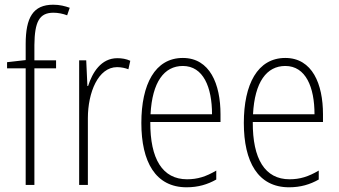

<svg xmlns="http://www.w3.org/2000/svg" viewBox="-20 -785 1440 815"><path d="M218 -495V-529H126V-594C127 -693 147 -731 207 -731C226 -731 247 -727 265 -720L276 -752C256 -759 234 -765 206 -765C120 -765 89 -710 89 -598V-530L10 -521V-495H89V0H126V-495Z M478 -538C409 -538 372 -477 354 -420H351L346 -529H316V0H353V-283C353 -393 397 -500 477 -500C495 -500 512 -496 525 -491L533 -527C516 -535 497 -538 478 -538Z M756 -539C638 -539 580 -427 580 -263C580 -98 640 10 772 10C821 10 861 -2 898 -23V-61C854 -35 818 -24 774 -24C670 -24 617 -110 618 -267H916V-300C916 -428 871 -539 756 -539ZM756 -505C843 -505 880 -415 880 -300H619C626 -437 677 -505 756 -505Z M1191 -539C1073 -539 1015 -427 1015 -263C1015 -98 1075 10 1207 10C1256 10 1296 -2 1333 -23V-61C1289 -35 1253 -24 1209 -24C1105 -24 1052 -110 1053 -267H1351V-300C1351 -428 1306 -539 1191 -539ZM1191 -505C1278 -505 1315 -415 1315 -300H1054C1061 -437 1112 -505 1191 -505Z"/></svg>

Font: Noto Sans Malayalam Condensed ExtraLight
Style: Regular
Weight: 200
Width: 3
Designer: Jelle Bosma - Monotype Design Team
Foundry: Monotype Imaging Inc.
Version: Version 2.104